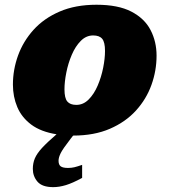

<svg xmlns="http://www.w3.org/2000/svg" viewBox="-20 -557 714 810"><path d="M277.5 29Q245 71 236 89.2Q227 107.5 227 121Q227 138 236.2 144.8Q245.5 151.5 267 151.5Q281.5 151.5 294 148.5Q306.5 145.5 326.5 138.5V193.5Q286 215.5 257.8 224Q229.5 232.5 204.5 232.5Q158 232.5 138.2 209.5Q118.5 186.5 118.5 155.5Q118.5 131.5 127 111.2Q135.5 91 157.2 67.2Q179 43.5 218.5 9.5Q152.5 -1 112 -31.2Q71.5 -61.5 53 -105.2Q34.5 -149 34.5 -200Q34.5 -263 56.2 -323Q78 -383 121.5 -431.2Q165 -479.5 231.5 -508.2Q298 -537 387 -537Q478.5 -537 534.2 -508Q590 -479 615.2 -430.2Q640.5 -381.5 640.5 -322Q640.5 -259 619 -199Q597.5 -139 553.8 -90.8Q510 -42.5 443.8 -13.8Q377.5 15 288.5 15ZM302 -114.5Q331.5 -114.5 354.2 -137.5Q377 -160.5 392.2 -196.2Q407.5 -232 415.2 -271Q423 -310 423 -342Q423 -379 411.2 -393.2Q399.5 -407.5 373 -407.5Q343.5 -407.5 320.8 -384.5Q298 -361.5 282.8 -325.8Q267.5 -290 259.8 -251Q252 -212 252 -180Q252 -143 264 -128.8Q276 -114.5 302 -114.5Z"/></svg>

Font: Newsreader Caption ExtraBold
Style: Italic
Weight: 800
Italic angle: -17°
Designer: Hugues Gentile
Foundry: Production Type
Version: Version 1.001